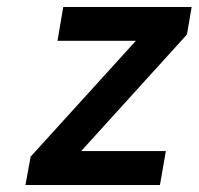

<svg xmlns="http://www.w3.org/2000/svg" viewBox="-20 -531 570 551"><path d="M53 0 68 -81.5 370 -414H145L161.5 -511H530L516.5 -432L213 -97.5H456L439 0Z"/></svg>

Font: Overpass SemiBold
Style: Italic
Weight: 600
Italic angle: -10°
Designer: Delve Withrington, Dave Bailey, Thomas Jockin
Foundry: Delve Fonts LLC
Version: Version 4.000